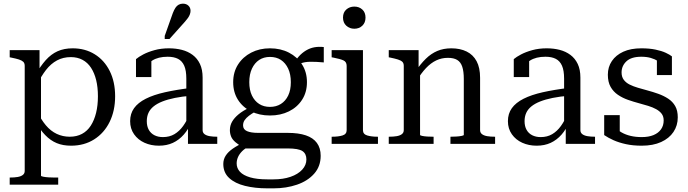

<svg xmlns="http://www.w3.org/2000/svg" viewBox="-20 -786 3759 1049"><path d="M298 223H33V184H35Q58 184 76 181Q94 178 104.5 170Q115 162 115 148V-426Q115 -441 107 -448.5Q99 -456 83.5 -461Q68 -466 43 -471L33 -473V-512H196V-390L204 -382V174Q204 177 216.5 179.5Q229 182 246 183Q263 184 275 184H298ZM368 10Q324 10 290 -4Q256 -18 227 -48Q198 -78 171 -125L181 -181Q204 -133 230.5 -101.5Q257 -70 290 -54.5Q323 -39 361 -39Q399 -39 428 -54.5Q457 -70 476 -99.5Q495 -129 505 -169.5Q515 -210 515 -260Q515 -309 505.5 -348Q496 -387 477.5 -415.5Q459 -444 431 -459Q403 -474 367 -474Q325 -474 291.5 -456Q258 -438 231.5 -404Q205 -370 181 -321L173 -376Q201 -425 230 -457.5Q259 -490 294.5 -506Q330 -522 377 -522Q445 -522 497.5 -489.5Q550 -457 579.5 -398Q609 -339 609 -260Q609 -181 579 -120Q549 -59 494.5 -24.5Q440 10 368 10Z M1026 -306 1025 -263Q975 -259 935.5 -251Q896 -243 867 -231.5Q838 -220 819 -204.5Q800 -189 791 -169Q782 -149 782 -124Q782 -96 793 -76.5Q804 -57 824 -47Q844 -37 870 -37Q906 -37 933 -53Q960 -69 980.5 -97.5Q1001 -126 1017 -164L1025 -119Q1010 -80 984 -50.5Q958 -21 924.5 -5.5Q891 10 848 10Q805 10 769.5 -6Q734 -22 712.5 -52.5Q691 -83 691 -124Q691 -165 712.5 -195Q734 -225 776.5 -246.5Q819 -268 881.5 -282Q944 -296 1026 -306ZM1007 0V-104H998V-356Q998 -401 986.5 -427Q975 -453 952.5 -464.5Q930 -476 896 -476Q844 -476 811.5 -455Q779 -434 759 -404Q759 -419 762.5 -430.5Q766 -442 772.5 -450.5Q779 -459 788 -464Q797 -469 807 -471V-365H723V-463Q737 -475 762.5 -488.5Q788 -502 824 -512Q860 -522 903 -522Q941 -522 974 -513.5Q1007 -505 1032.5 -486Q1058 -467 1072.5 -436.5Q1087 -406 1087 -362V-75Q1087 -61 1097.5 -53Q1108 -45 1126 -42Q1144 -39 1166 -39H1167V0ZM924 -714Q931 -732 938.5 -743.5Q946 -755 956.5 -760.5Q967 -766 979 -766Q998 -766 1009.5 -755Q1021 -744 1021 -727Q1021 -718 1017.5 -708Q1014 -698 1007 -688Q1000 -678 991 -668L906 -573H880V-590Z M1749 -445Q1705 -449 1675 -448.5Q1645 -448 1625.5 -440.5Q1606 -433 1593 -415L1580 -430Q1595 -458 1612.5 -477.5Q1630 -497 1651.5 -510Q1673 -523 1697 -527.5Q1721 -532 1749 -529ZM1455 -155Q1397 -155 1351.5 -177.5Q1306 -200 1280 -241Q1254 -282 1254 -337Q1254 -392 1280.5 -433.5Q1307 -475 1352.5 -498.5Q1398 -522 1455 -522Q1513 -522 1558.5 -498.5Q1604 -475 1630.5 -433.5Q1657 -392 1657 -337Q1657 -282 1630.5 -241Q1604 -200 1558.5 -177.5Q1513 -155 1455 -155ZM1455 -202Q1489 -202 1514.5 -218Q1540 -234 1554.5 -264Q1569 -294 1569 -337Q1569 -380 1554.5 -411Q1540 -442 1515 -458.5Q1490 -475 1455 -475Q1421 -475 1396 -458.5Q1371 -442 1356.5 -411Q1342 -380 1342 -337Q1342 -294 1356.5 -264Q1371 -234 1396 -218Q1421 -202 1455 -202ZM1440 243Q1373 243 1318.5 229.5Q1264 216 1232 186.5Q1200 157 1200 110Q1200 85 1213 64.5Q1226 44 1252 26Q1278 8 1317 -10L1345 12Q1319 24 1303.5 39.5Q1288 55 1280.5 72Q1273 89 1273 107Q1273 133 1291 152.5Q1309 172 1346.5 183Q1384 194 1441 194H1474Q1527 194 1567.5 180Q1608 166 1631 141Q1654 116 1654 85Q1654 54 1632.5 39.5Q1611 25 1551 25H1312V22Q1284 6 1266.5 -9Q1249 -24 1242.5 -40.5Q1236 -57 1236 -75Q1236 -100 1248 -121Q1260 -142 1283.5 -161.5Q1307 -181 1343 -198L1375 -176Q1355 -165 1340 -153.5Q1325 -142 1316.5 -129.5Q1308 -117 1308 -101Q1308 -79 1329.5 -69.5Q1351 -60 1391 -60H1552Q1611 -60 1651 -46.5Q1691 -33 1711.5 -5Q1732 23 1732 65Q1732 123 1696.5 163Q1661 203 1602.5 223Q1544 243 1475 243Z M1916 -629Q1890 -629 1872 -645.5Q1854 -662 1854 -690Q1854 -718 1872 -734Q1890 -750 1916 -750Q1942 -750 1959.5 -734Q1977 -718 1977 -690Q1977 -662 1959.5 -645.5Q1942 -629 1916 -629ZM1963 -512V-75Q1963 -53 1986 -46Q2009 -39 2043 -39H2045V0H1792V-39H1794Q1829 -39 1851.5 -46Q1874 -53 1874 -75V-426Q1874 -448 1856.5 -456Q1839 -464 1803 -471L1792 -473V-512Z M2104 0V-39H2105Q2129 -39 2147 -42Q2165 -45 2175.5 -53Q2186 -61 2186 -75V-426Q2186 -441 2178 -448.5Q2170 -456 2154 -461Q2138 -466 2114 -471L2104 -473V-512H2267V-407L2275 -396V-49Q2275 -46 2286.5 -43.5Q2298 -41 2314.5 -40Q2331 -39 2347 -39H2349V0ZM2685 0H2441V-39H2442Q2456 -39 2473 -40Q2490 -41 2502 -43.5Q2514 -46 2514 -49V-355Q2514 -396 2505.5 -421.5Q2497 -447 2478 -458.5Q2459 -470 2427 -470Q2393 -470 2363.5 -456Q2334 -442 2307.5 -414Q2281 -386 2257 -346L2250 -396Q2278 -437 2306.5 -465Q2335 -493 2369 -507.5Q2403 -522 2446 -522Q2494 -522 2529.5 -504.5Q2565 -487 2584 -451.5Q2603 -416 2603 -361V-75Q2603 -61 2613.5 -53Q2624 -45 2642 -42Q2660 -39 2683 -39H2685Z M3090 -306 3089 -263Q3039 -259 2999.5 -251Q2960 -243 2931 -231.5Q2902 -220 2883 -204.5Q2864 -189 2855 -169Q2846 -149 2846 -124Q2846 -96 2857 -76.5Q2868 -57 2888 -47Q2908 -37 2934 -37Q2970 -37 2997 -53Q3024 -69 3044.5 -97.5Q3065 -126 3081 -164L3089 -119Q3074 -80 3048 -50.5Q3022 -21 2988.5 -5.5Q2955 10 2912 10Q2869 10 2833.5 -6Q2798 -22 2776.5 -52.5Q2755 -83 2755 -124Q2755 -165 2776.5 -195Q2798 -225 2840.5 -246.5Q2883 -268 2945.5 -282Q3008 -296 3090 -306ZM3071 0V-104H3062V-356Q3062 -401 3050.5 -427Q3039 -453 3016.5 -464.5Q2994 -476 2960 -476Q2908 -476 2875.5 -455Q2843 -434 2823 -404Q2823 -419 2826.5 -430.5Q2830 -442 2836.5 -450.5Q2843 -459 2852 -464Q2861 -469 2871 -471V-365H2787V-463Q2801 -475 2826.5 -488.5Q2852 -502 2888 -512Q2924 -522 2967 -522Q3005 -522 3038 -513.5Q3071 -505 3096.5 -486Q3122 -467 3136.5 -436.5Q3151 -406 3151 -362V-75Q3151 -61 3161.5 -53Q3172 -45 3190 -42Q3208 -39 3230 -39H3231V0Z M3606 -128Q3606 -150 3595 -164.5Q3584 -179 3565 -189.5Q3546 -200 3521.5 -207.5Q3497 -215 3471 -222Q3441 -230 3411 -240.5Q3381 -251 3356 -268Q3331 -285 3316 -311.5Q3301 -338 3301 -378Q3301 -420 3323 -452.5Q3345 -485 3385.5 -503.5Q3426 -522 3484 -522Q3528 -522 3561.5 -515Q3595 -508 3617.5 -497.5Q3640 -487 3651 -478V-376H3569V-472Q3579 -472 3586.5 -467.5Q3594 -463 3598.5 -456Q3603 -449 3604.5 -440.5Q3606 -432 3603 -426Q3593 -441 3575.5 -452Q3558 -463 3535.5 -469.5Q3513 -476 3484 -476Q3429 -476 3402.5 -451Q3376 -426 3376 -390Q3376 -366 3388 -350Q3400 -334 3420 -324Q3440 -314 3465.5 -306.5Q3491 -299 3517 -292Q3547 -284 3576.5 -273.5Q3606 -263 3630.5 -247Q3655 -231 3669 -206.5Q3683 -182 3683 -145Q3683 -100 3659.5 -65Q3636 -30 3592 -10Q3548 10 3486 10Q3438 10 3399.5 1.5Q3361 -7 3332 -20Q3303 -33 3281 -48V-157H3366V-34Q3353 -42 3345.5 -49Q3338 -56 3335.5 -63Q3333 -70 3334 -78Q3335 -86 3339 -94Q3354 -75 3376 -62.5Q3398 -50 3425.5 -43.5Q3453 -37 3486 -37Q3524 -37 3550.5 -48Q3577 -59 3591.5 -79.5Q3606 -100 3606 -128Z"/></svg>

Font: Roboto Serif 72pt
Style: Regular
Weight: 400
Designer: Greg Gazdowicz
Foundry: Commercial Type
Version: Version 1.008